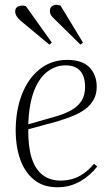

<svg xmlns="http://www.w3.org/2000/svg" viewBox="-20 -774 470 808"><path d="M263 -522Q326 -522 356.5 -490.5Q387 -459 387 -409Q387 -378 374 -354.5Q361 -331 338.5 -314.5Q316 -298 286.5 -286Q257 -274 224 -264L99 -230Q98 -158 113 -110Q128 -62 159 -38Q190 -14 235 -14Q260 -14 283.5 -20.5Q307 -27 330 -42.5Q353 -58 376 -85L389 -73Q375 -55 357.5 -39.5Q340 -24 319.5 -12Q299 0 275 7Q251 14 221 14Q161 14 122 -18.5Q83 -51 64.5 -105Q46 -159 46 -223Q46 -310 72.5 -377.5Q99 -445 148 -483.5Q197 -522 263 -522ZM338 -408Q338 -439 328.5 -459Q319 -479 301 -489Q283 -499 256 -499Q215 -499 180 -473Q145 -447 123.5 -392Q102 -337 99 -251L208 -282Q251 -294 279.5 -310Q308 -326 323 -349.5Q338 -373 338 -408ZM210 -693Q199 -703 194.5 -710.5Q190 -718 190 -729Q190 -745 204 -751Q218 -757 235 -750L329 -595L319 -586ZM70 -684Q57 -695 50.5 -705Q44 -715 44 -726Q44 -743 59 -748Q74 -753 89 -748L198 -595L188 -586Z"/></svg>

Font: Literata 60pt ExtraLight
Style: Italic
Weight: 250
Italic angle: -2°
Designer: Latin by Veronika Burian and Jose Scaglione. Greek by Irene Vlachou. Cyrillic by Vera Evstafieva
Foundry: TypeTogether
Version: Version 3.103;gftools[0.9.29]